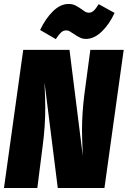

<svg xmlns="http://www.w3.org/2000/svg" viewBox="-20 -947 643 967"><path d="M506 0H271L204 -533Q208 -451 208 -406Q208 -309 195 -213L168 0H0L97 -696H330L397 -162Q393 -254 393 -291Q393 -377 405 -472L435 -696H603ZM352 -776Q339 -785 330.5 -789.5Q322 -794 314 -794Q299 -794 287.5 -783.5Q276 -773 261 -750L182 -796Q209 -853 246.5 -890Q284 -927 325 -927Q345 -927 359 -920Q373 -913 392 -900Q403 -891 411 -887Q419 -883 427 -883Q441 -883 452 -893Q463 -903 477 -926L557 -882Q531 -825 492.5 -788Q454 -751 413 -751Q397 -751 383 -757.5Q369 -764 352 -776Z"/></svg>

Font: Fira Sans Condensed Black
Style: Italic
Weight: 900
Width: 3
Italic angle: -8°
Designer: Carrois Corporate & Edenspiekermann AG
Foundry: Carrois Corporate GbR & Edenspiekermann AG
Version: Version 4.203